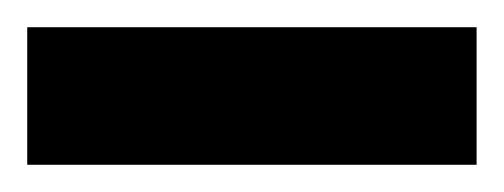

<svg xmlns="http://www.w3.org/2000/svg" viewBox="-20 -750 370 141"><path d="M330 -730V-629H0V-730Z"/></svg>

Font: Pathway Extreme 72pt
Style: Bold
Weight: 700
Designer: Eduardo Rodriguez Tunni
Foundry: Eduardo Rodriguez Tunni
Version: Version 1.001;gftools[0.9.26]